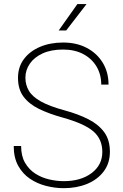

<svg xmlns="http://www.w3.org/2000/svg" viewBox="-20 -934 616 963"><path d="M368.2 -913.6H414.1L312 -781.2H274.4ZM293 -344.7Q224.1 -363.8 174.3 -388.4Q124.5 -413.1 97.4 -450Q70.3 -486.8 70.3 -543.5Q70.3 -598.1 99.9 -637.7Q129.4 -677.2 180.7 -699Q231.9 -720.7 296.9 -720.7Q364.3 -720.7 415.5 -693.6Q466.8 -666.5 495.6 -618.9Q524.4 -571.3 524.4 -509.8H487.8Q487.8 -560.1 464.4 -599.9Q440.9 -639.6 397.9 -662.6Q355 -685.5 296.4 -685.5Q235.8 -685.5 193.6 -666Q151.4 -646.5 129.4 -614.3Q107.4 -582 107.4 -544.4Q107.4 -508.3 124.8 -478.8Q142.1 -449.2 185.3 -425Q228.5 -400.9 304.2 -380.4Q372.6 -361.8 423.6 -335.7Q474.6 -309.6 502.9 -270.8Q531.2 -231.9 531.2 -172.9Q531.2 -115.2 500.2 -74.2Q469.2 -33.2 417 -11.7Q364.7 9.8 299.8 9.8Q255.9 9.8 211.4 -1.5Q167 -12.7 130.4 -37.4Q93.8 -62 71.3 -102.5Q48.8 -143.1 48.8 -201.7H85.9Q85.9 -151.4 105.7 -117.4Q125.5 -83.5 157 -63.2Q188.5 -43 226.3 -34.2Q264.2 -25.4 299.8 -25.4Q385.7 -25.4 439.5 -65.9Q493.2 -106.4 493.2 -171.9Q493.2 -236.3 448.2 -275.1Q403.3 -314 293 -344.7Z"/></svg>

Font: Robert Sans ExtraLight
Style: Regular
Weight: 250
Designer: Christian Robertson (extended by Adam Twardoch)
Foundry: Google
Version: Version 12.135;April 2, 2019;FontCreator 11.5.0.2425 64-bit;